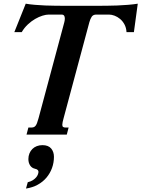

<svg xmlns="http://www.w3.org/2000/svg" viewBox="-20 -748 786 1067"><path d="M250.5 -667Q235.8 -667 216.1 -660.9Q196.3 -654.8 175.5 -642.8Q154.8 -630.9 135 -612.5Q115.2 -594.2 100.6 -569.3H59.6L123 -727.5Q145 -723.6 173.6 -721.2Q202.1 -718.8 231.9 -717.5Q261.7 -716.3 289.6 -716.1Q317.4 -715.8 337.9 -715.8H524.9Q545.4 -715.8 573.2 -716.1Q601.1 -716.3 631.6 -717.5Q662.1 -718.8 691.9 -721.2Q721.7 -723.6 745.6 -727.5L724.1 -569.3H683.1Q681.6 -594.2 671.6 -612.5Q661.6 -630.9 647.2 -642.8Q632.8 -654.8 616.5 -660.9Q600.1 -667 585.9 -667H515.1Q497.1 -667 489.3 -654.5Q481.4 -642.1 476.6 -624.5L333.5 -91.3Q330.1 -78.6 328.1 -69.6Q326.2 -60.5 326.2 -54.7Q326.2 -45.4 331.1 -42.2Q335.9 -39.1 346.7 -39.1H361.3L351.1 0H127.4L137.7 -39.1H152.3Q161.1 -39.1 167.2 -41.3Q173.3 -43.5 177.7 -49.1Q182.1 -54.7 186 -64.9Q189.9 -75.2 194.3 -91.3L337.4 -624.5Q340.3 -635.3 340.3 -645.5Q340.3 -655.3 336.2 -661.1Q332 -667 321.3 -667ZM124.5 299.8 134.3 264.6Q151.4 260.7 162.8 253.2Q174.3 245.6 181.2 237.3Q188 229 190.9 220.7Q193.8 212.4 193.8 207Q193.8 201.7 189.9 197Q186 192.4 174.8 189.9Q156.7 186 147.2 171.1Q137.7 156.2 137.7 136.2Q137.7 119.1 143.6 104.7Q149.4 90.3 159.7 80.1Q169.9 69.8 184.3 64.2Q198.7 58.6 215.8 58.6Q248.5 58.6 264.2 77.1Q279.8 95.7 279.8 123.5Q279.8 156.2 269 185.8Q258.3 215.3 238.3 239Q218.3 262.7 189.5 278.6Q160.6 294.4 124.5 299.8Z"/></svg>

Font: Arian AMU Serif
Style: Bold Italic
Weight: 700
Italic angle: -15°
Designer: Ruben Hakobyan (Tarumian)
Foundry: Ruben Hakobyan (Tarumian)
Version: Version 1.002